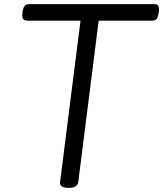

<svg xmlns="http://www.w3.org/2000/svg" viewBox="-20 -895 790 930"><path d="M312 15Q268 15 271 -13L370 -795H112Q97 -795 91.5 -804Q86 -813 89 -835Q92 -858 99.5 -866.5Q107 -875 122 -875H727Q742 -875 747 -866.5Q752 -858 749 -835Q746 -813 739 -804Q732 -795 717 -795H458L359 -13Q357 1 345.5 8Q334 15 312 15Z"/></svg>

Font: Playwrite GB J
Style: Italic
Weight: 400
Italic angle: -7.01216°
Designer: Veronika Burian, José Scaglione
Foundry: TypeTogether
Version: Version 1.002